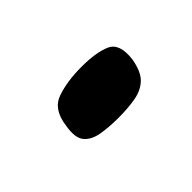

<svg xmlns="http://www.w3.org/2000/svg" viewBox="-27 -195 299 299"><g transform="rotate(-45 123.0 -45.5)"><path d="M57 -46Q61 -78 84 -86Q107 -94 139 -94Q171 -94 189 -86Q207 -78 203 -46Q199 -23 188.5 -13Q178 -3 161.5 0Q145 3 123 3Q102 3 85.5 0Q69 -3 61 -13Q53 -23 57 -46Z"/></g></svg>

Font: Genos
Style: Bold Italic
Weight: 700
Italic angle: -8°
Version: Version 1.010